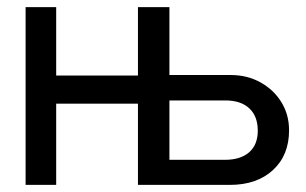

<svg xmlns="http://www.w3.org/2000/svg" viewBox="-20 -520 860 540"><path d="M52 -500H138V-307.5H368V-500H456.5V-309H629Q675.5 -309 712.8 -288.2Q750 -267.5 771.5 -232.5Q793 -197.5 793 -153.5Q793 -83.5 747.8 -41.8Q702.5 0 626.5 0H368V-228.5H138V0H52ZM612.5 -70.5Q656.5 -70.5 680.8 -91.8Q705 -113 705 -152.5Q705 -193 681.2 -215.2Q657.5 -237.5 614 -237.5H456.5V-70.5Z"/></svg>

Font: Overused Grotesk
Style: Regular
Weight: 450
Version: Version 0.004